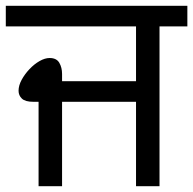

<svg xmlns="http://www.w3.org/2000/svg" viewBox="-27 -642 666 662"><path d="M106 0V-291H88Q60 -291 48.5 -302Q37 -313 37 -329Q37 -347 47.5 -366.5Q58 -386 74.5 -403.5Q91 -421 109.5 -431.5Q128 -442 144 -442Q168 -442 177.5 -425.5Q187 -409 187 -387V-362H442V-551H-7V-622H619V-551H523V0H442V-291H187V0Z"/></svg>

Font: lgurmukhi25
Style: Book
Weight: 400
Designer: Jelle Bosma - Monotype Design Team
Foundry: Monotype Imaging Inc.
Version: Version 2.003